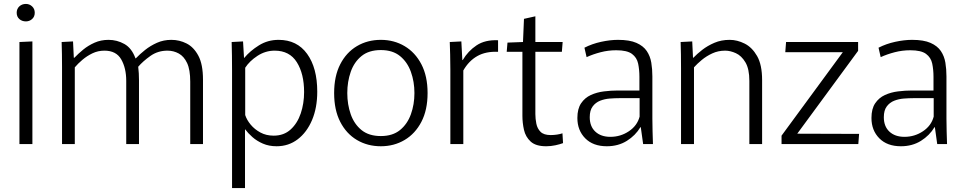

<svg xmlns="http://www.w3.org/2000/svg" viewBox="-20 -734 4913 978"><path d="M112 -625Q92 -625 78.5 -637Q65 -649 65 -669Q65 -689 78.5 -701.5Q92 -714 112 -714Q130 -714 143.5 -701.5Q157 -689 157 -669Q157 -649 143.5 -637Q130 -625 112 -625ZM79 -520 145 -523V0H79Z M296 -392Q296 -427 295.5 -457Q295 -487 294 -520L352 -523L356 -440H359Q378 -460 403.5 -481Q429 -502 461.5 -516.5Q494 -531 533 -531Q576 -531 613.5 -510Q651 -489 670 -437H672Q692 -458 719 -479.5Q746 -501 779.5 -516Q813 -531 853 -531Q894 -531 930.5 -512.5Q967 -494 990.5 -450Q1014 -406 1014 -328V0H949V-318Q949 -379 933 -413Q917 -447 890.5 -461.5Q864 -476 833 -476Q784 -476 746 -449Q708 -422 684 -394Q686 -377 687 -360.5Q688 -344 688 -325V0H623V-322Q623 -387 597.5 -431.5Q572 -476 512 -476Q479 -476 451 -462.5Q423 -449 400 -429.5Q377 -410 361 -391V0H296Z M1162 -374Q1162 -413 1161.5 -450Q1161 -487 1160 -520L1218 -523L1223 -439H1224Q1254 -475 1299 -503Q1344 -531 1399 -531Q1493 -531 1544.5 -459.5Q1596 -388 1596 -267Q1596 -185 1569.5 -122.5Q1543 -60 1496.5 -24.5Q1450 11 1389 11Q1350 11 1319 -2.5Q1288 -16 1265.5 -36Q1243 -56 1229 -75H1228V224H1162ZM1374 -43Q1426 -43 1460.5 -74.5Q1495 -106 1512 -156.5Q1529 -207 1529 -265Q1529 -358 1492 -417Q1455 -476 1379 -476Q1332 -476 1291.5 -449.5Q1251 -423 1229 -389V-148Q1237 -123 1257 -99Q1277 -75 1306.5 -59Q1336 -43 1374 -43Z M1920 11Q1852 11 1798 -21Q1744 -53 1713 -113.5Q1682 -174 1682 -260Q1682 -346 1713 -406.5Q1744 -467 1798 -499Q1852 -531 1920 -531Q1987 -531 2041 -499Q2095 -467 2126.5 -406.5Q2158 -346 2158 -260Q2158 -174 2126.5 -113.5Q2095 -53 2041 -21Q1987 11 1920 11ZM1920 -41Q1980 -41 2017.5 -71.5Q2055 -102 2073 -152Q2091 -202 2091 -260Q2091 -318 2073 -368Q2055 -418 2017.5 -448.5Q1980 -479 1920 -479Q1859 -479 1821.5 -448.5Q1784 -418 1766.5 -368Q1749 -318 1749 -260Q1749 -202 1766.5 -152Q1784 -102 1821.5 -71.5Q1859 -41 1920 -41Z M2274 0V-379Q2274 -423 2273 -456Q2272 -489 2271 -520L2330 -523L2335 -428H2337Q2364 -474 2407.5 -503Q2451 -532 2517 -529V-470Q2455 -473 2411.5 -448.5Q2368 -424 2340 -375V0Z M2762 11Q2709 11 2683 -13Q2657 -37 2649 -72.5Q2641 -108 2641 -144V-470H2561L2565 -517L2644 -520L2649 -638L2707 -651V-520H2846L2842 -470H2707V-153Q2707 -129 2712 -104Q2717 -79 2733.5 -62.5Q2750 -46 2785 -46Q2801 -46 2817.5 -48.5Q2834 -51 2845 -55L2848 -5Q2832 1 2809 6Q2786 11 2762 11Z M3071 11Q3001 11 2961 -29.5Q2921 -70 2921 -133Q2921 -180 2940 -208Q2959 -236 2989.5 -250Q3020 -264 3056.5 -268.5Q3093 -273 3127 -273H3237V-343Q3237 -379 3230.5 -410Q3224 -441 3199 -459.5Q3174 -478 3119 -478Q3078 -478 3039.5 -468Q3001 -458 2968 -443L2957 -491Q2996 -511 3042 -521Q3088 -531 3128 -531Q3187 -531 3222 -515.5Q3257 -500 3274.5 -474Q3292 -448 3297.5 -415Q3303 -382 3303 -345V-130Q3303 -101 3304 -65Q3305 -29 3306 0H3256L3244 -86H3242Q3217 -44 3173 -16.5Q3129 11 3071 11ZM3089 -37Q3141 -37 3183.5 -65.5Q3226 -94 3238 -140V-234H3134Q3112 -234 3086 -232Q3060 -230 3037 -221Q3014 -212 2999 -192Q2984 -172 2984 -137Q2984 -90 3012.5 -63.5Q3041 -37 3089 -37Z M3449 -384Q3449 -424 3448.5 -456.5Q3448 -489 3447 -520L3506 -523L3510 -440H3512Q3530 -459 3557 -480Q3584 -501 3619 -516Q3654 -531 3697 -531Q3735 -531 3773 -512Q3811 -493 3836.5 -448.5Q3862 -404 3862 -326V0H3797V-322Q3797 -383 3777 -416.5Q3757 -450 3728.5 -463Q3700 -476 3674 -476Q3638 -476 3608 -462Q3578 -448 3554.5 -428.5Q3531 -409 3515 -391V0H3449Z M3961 -43 4273 -468H3980L3984 -520H4351V-475L4041 -53L4356 -52L4352 0H3961Z M4569 11Q4499 11 4459 -29.5Q4419 -70 4419 -133Q4419 -180 4438 -208Q4457 -236 4487.5 -250Q4518 -264 4554.5 -268.5Q4591 -273 4625 -273H4735V-343Q4735 -379 4728.5 -410Q4722 -441 4697 -459.5Q4672 -478 4617 -478Q4576 -478 4537.5 -468Q4499 -458 4466 -443L4455 -491Q4494 -511 4540 -521Q4586 -531 4626 -531Q4685 -531 4720 -515.5Q4755 -500 4772.5 -474Q4790 -448 4795.5 -415Q4801 -382 4801 -345V-130Q4801 -101 4802 -65Q4803 -29 4804 0H4754L4742 -86H4740Q4715 -44 4671 -16.5Q4627 11 4569 11ZM4587 -37Q4639 -37 4681.5 -65.5Q4724 -94 4736 -140V-234H4632Q4610 -234 4584 -232Q4558 -230 4535 -221Q4512 -212 4497 -192Q4482 -172 4482 -137Q4482 -90 4510.5 -63.5Q4539 -37 4587 -37Z"/></svg>

Font: Murecho Light
Style: Regular
Weight: 300
Designer: Neil Summerour
Foundry: Positype
Version: Version 1.010; ttfautohint (v1.8.3)